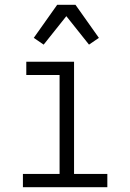

<svg xmlns="http://www.w3.org/2000/svg" viewBox="-20 -776 540 796"><path d="M75 0V-55H227V-465H89V-520H287V-55H425V0ZM161 -591 120 -619 217 -756H293L390 -619L349 -591L255 -709Z"/></svg>

Font: Iosevka Term Curly Light
Style: Regular
Weight: 300
Designer: Belleve Invis
Foundry: Belleve Invis
Version: Version 32.3.0